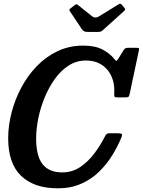

<svg xmlns="http://www.w3.org/2000/svg" viewBox="-20 -1011 776 1044"><path d="M640.5 -264.5Q620.5 -216 590.5 -167Q560.5 -118 518.8 -77.2Q477 -36.5 421.2 -11.8Q365.5 13 294.5 13Q165.5 13 95 -54.5Q24.5 -122 24.5 -259Q24.5 -327.5 42.8 -398.5Q61 -469.5 95.8 -534.8Q130.5 -600 180.2 -651.5Q230 -703 293.5 -733Q357 -763 432.5 -763Q497.5 -763 537.8 -741.5Q578 -720 601 -691Q609.5 -680.5 612.2 -680Q615 -679.5 623.5 -692L653.5 -740.5Q657.5 -746 662.2 -748.5Q667 -751 677 -751H723Q733.5 -751 735.2 -748.2Q737 -745.5 735 -736L685 -500Q682.5 -488.5 679 -485Q675.5 -481.5 662 -481.5H618.5Q605.5 -481.5 603 -485Q600.5 -488.5 601 -499Q606.5 -581 563.8 -631.5Q521 -682 447 -682Q396.5 -682 354 -655Q311.5 -628 278.8 -582.5Q246 -537 223 -481.2Q200 -425.5 188.2 -367.5Q176.5 -309.5 176.5 -258Q176.5 -162 211.8 -117.8Q247 -73.5 319 -73.5Q373 -73.5 416.8 -103.2Q460.5 -133 493.8 -177.8Q527 -222.5 549.5 -267Q554 -276.5 559 -281.5Q564 -286.5 576.5 -286.5H618.5Q638.5 -286.5 642 -282Q645.5 -277.5 640.5 -264.5ZM426 -851 361 -948.5Q357 -954 357.2 -957.8Q357.5 -961.5 365 -966.5L385 -982.5Q393.5 -988.5 396.8 -987.8Q400 -987 406.5 -982L478 -924.5Q488.5 -916 498.5 -915.8Q508.5 -915.5 522.5 -924.5L624 -987Q632.5 -992 635.8 -990.5Q639 -989 644 -983L655.5 -969.5Q660.5 -963 660.5 -959.5Q660.5 -956 653 -949.5L541 -848.5Q534.5 -842.5 529.5 -840Q524.5 -837.5 513 -837.5H457.5Q443.5 -837.5 437.2 -841Q431 -844.5 426 -851Z"/></svg>

Font: Besley* Narrow Semi
Style: Italic
Weight: 600
Width: 4
Italic angle: -13°
Designer: Owen Earl
Foundry: indestructible type*
Version: Version 3.000; ttfautohint (v1.8.3)